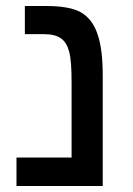

<svg xmlns="http://www.w3.org/2000/svg" viewBox="-20 -621 443 641"><path d="M323 0V-367C323 -487 301 -550 250 -580C225 -594 186 -601 133 -601H63V-507H126C176 -507 200 -490 211 -448C217 -426 219 -391 219 -342V-95H35V0Z"/></svg>

Font: Noto Sans Hebrew Droid Medium
Style: Regular
Weight: 500
Designer: Monotype Design Team
Foundry: Monotype Imaging Inc.
Version: Version 1.100